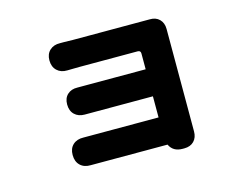

<svg xmlns="http://www.w3.org/2000/svg" viewBox="-92 -713 1184 940"><g transform="rotate(-15 500.0 -242.5)"><path d="M197 -25Q197 -58 217 -76.5Q237 -95 270 -94Q272 -94 273.5 -94Q275 -94 286 -94H651V-201H356Q343 -201 325.5 -201Q308 -201 305 -201Q274 -201 254.5 -219.5Q235 -238 235 -271Q235 -303 254.5 -321Q274 -339 305 -338Q310 -338 328 -338Q346 -338 356 -338H651V-418Q651 -433 636 -433Q607 -433 556 -433Q505 -433 448 -433Q391 -433 343 -433Q327 -433 305 -432.5Q283 -432 279 -432Q247 -431 227 -450Q207 -469 207 -502Q207 -534 227 -552.5Q247 -571 279 -570Q284 -570 296.5 -570Q309 -570 322.5 -569.5Q336 -569 343 -569Q379 -569 429.5 -569Q480 -569 534.5 -569Q589 -569 637.5 -569Q686 -569 717 -569Q717 -569 723 -569Q729 -569 733 -569Q764 -570 782.5 -551.5Q801 -533 801 -502Q801 -501 801 -500Q801 -499 801 -494Q801 -483 801 -447.5Q801 -412 801 -361.5Q801 -311 801 -255Q801 -199 801 -145.5Q801 -92 801 -51Q801 -10 801 9Q801 21 801 18Q801 15 801 17Q801 48 783 66.5Q765 85 734 85H725Q677 85 659 46H285Q272 46 270 46Q268 46 270.5 46Q273 46 270 46Q237 47 217 28Q197 9 197 -25Z"/></g></svg>

Font: Chiron GoRound TC H
Style: Regular
Weight: 900
Designer: Ryoko NISHIZUKA 西塚涼子 (kana, bopomofo & ideographs); Paul D. Hunt (Latin, Greek & Cyrillic); Sandoll Communications 산돌커뮤니
Foundry: Adobe
Version: Version 1.000;hotconv 1.1.1;makeotfexe 2.6.0